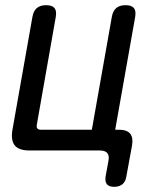

<svg xmlns="http://www.w3.org/2000/svg" viewBox="-20 -580 640 740"><path d="M467 100Q464 120 452 130Q440 140 420 140Q400 140 392 130Q384 120 387 100L398 40Q402 20 393.5 10Q385 0 365 0H94Q53 0 37 -19.5Q21 -39 28 -80L105 -515Q109 -538 122 -549Q135 -560 158 -560Q181 -560 190 -549Q199 -538 195 -515L122 -100Q120 -90 124 -85Q128 -80 138 -80H334L411 -515Q415 -538 428 -549Q441 -560 464 -560Q487 -560 496 -549Q505 -538 501 -515L424 -80H439Q469 -80 481.5 -65Q494 -50 489 -20Z"/></svg>

Font: Maple Mono Normal NL
Style: Italic
Weight: 400
Italic angle: -10°
Monospace: yes
Designer: subframe7536
Version: Version 7.000